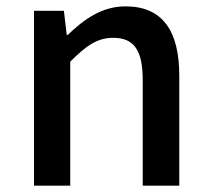

<svg xmlns="http://www.w3.org/2000/svg" viewBox="-20 -584 664 604"><path d="M87 0H201V-390C250 -439 285 -465 336 -465C401 -465 429 -427 429 -332V0H544V-346C544 -486 492 -564 375 -564C300 -564 244 -523 193 -474H190L181 -550H87Z"/></svg>

Font: Genne Gothic Medium
Style: Regular
Weight: 500
Designer: Ryoko NISHIZUKA (kana & ideographs); Paul D. Hunt (Latin, Greek & Cyrillic); Wenlong ZHANG (bopomofo); Sandoll Communica
Foundry: Adobe Systems Incorporated
Version: Version 1.004;PS 1.004;hotconv 16.6.51;makeotf.lib2.5.65220